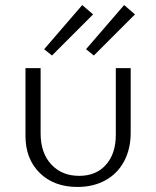

<svg xmlns="http://www.w3.org/2000/svg" viewBox="-20 -735 620 761"><path d="M155 -540 306 -715 349 -678 186 -515ZM321 -540 472 -715 515 -678 352 -515ZM81 -196V-465H141V-206Q141 -129 183 -83.5Q225 -38 294 -38Q361 -38 400 -82Q439 -126 439 -200V-465H498V-209Q498 -145 472 -96Q446 -47 398 -20.5Q350 6 287 6Q194 6 137.5 -49.5Q81 -105 81 -196Z"/></svg>

Font: Ysabeau SC Semilight
Style: Regular
Weight: 300
Designer: Christian Thalmann (Catharsis Fonts)
Version: Version 0.003